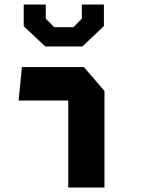

<svg xmlns="http://www.w3.org/2000/svg" viewBox="-20 -842 660 862"><path d="M286.5 0H449V-433.5L356.5 -541H78.5L63.5 -390.5H286.5ZM86.5 -724.5 183 -633.5H350L446.5 -725V-821.5H347.5V-758.5L310 -720H223L185.5 -758.5V-821.5H86.5Z"/></svg>

Font: Monaspace Krypton ExtraBold
Style: Regular
Weight: 800
Designer: Riley Cran & the Lettermatic Team
Foundry: Lettermatic
Version: Version 1.101 (Monaspace Krypton)